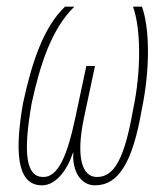

<svg xmlns="http://www.w3.org/2000/svg" viewBox="-20 -546 490 576"><path d="M106 10C147 10 181 -34 199 -88H200C196 -33 222 10 265 10C336 10 378 -60 405 -216C431 -339 429 -461 406 -526H379C403 -460 404 -332 379 -216C353 -68 322 -15 271 -15C226 -15 207 -74 232 -193L265 -348H239L206 -193C182 -80 155 -15 110 -15C59 -15 48 -82 75 -236C100 -352 135 -460 203 -526H175C110 -464 75 -357 49 -236C18 -59 43 10 106 10Z"/></svg>

Font: Noto Sans ExtraCondensed Thin
Style: Italic
Weight: 100
Width: 2
Italic angle: -12°
Designer: Monotype Design Team
Foundry: Monotype Imaging Inc.
Version: Version 2.013